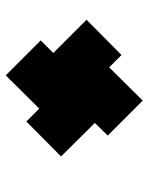

<svg xmlns="http://www.w3.org/2000/svg" viewBox="56 -752 518 670"><g transform="rotate(-90 315.0 -417.0)"><path d="M299 -178 177 -300 221 -345 104 -463 226 -584 271 -539 387 -656 509 -534 465 -490 581 -374 458 -252 415 -295Z"/></g></svg>

Font: Stick No Bills ExtraLight SemiBold
Style: Regular
Weight: 600
Version: Version 2.000